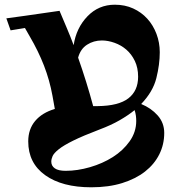

<svg xmlns="http://www.w3.org/2000/svg" viewBox="-20 -783 748 816"><path d="M678 -218Q678 -169 657 -127Q636 -85 596.5 -54Q557 -23 499.5 -5Q442 13 368 13Q244 13 172 -38.5Q100 -90 100 -182Q100 -234 129.5 -269Q159 -304 213 -320L203 -376Q191 -442 167 -504Q143 -566 106 -629L86 -664L25 -654L7 -705L87 -716L233 -737Q249 -699 264.5 -662.5Q280 -626 293 -591Q304 -664 351.5 -713.5Q399 -763 468 -763Q511 -763 546 -747Q581 -731 606 -703.5Q631 -676 645 -639Q659 -602 659 -561Q659 -509 644.5 -451Q630 -393 580 -341Q622 -324 650 -292.5Q678 -261 678 -218ZM413 -611Q378 -611 350 -593Q322 -575 312 -538Q330 -487 346 -435.5Q362 -384 376 -332H395Q484 -333 525.5 -365Q567 -397 567 -457Q567 -495 553 -524Q539 -553 517 -572Q495 -591 467 -601Q439 -611 413 -611ZM198 -96Q198 -78 213 -67.5Q228 -57 259 -57Q309 -57 362.5 -72.5Q416 -88 459.5 -115.5Q503 -143 531 -182.5Q559 -222 559 -269Q559 -280 557.5 -291.5Q556 -303 552 -315Q525 -293 488.5 -272Q452 -251 404 -233Q333 -206 291.5 -185.5Q250 -165 229.5 -148.5Q209 -132 203.5 -119.5Q198 -107 198 -96Z"/></svg>

Font: Trickster
Style: Regular
Weight: 400
Designer: Jean-Baptiste Morizot
Foundry: Jean-Baptiste Morizot
Version: Version 2.000;PS 2.0;hotconv 1.0.88;makeotf.lib2.5.647800